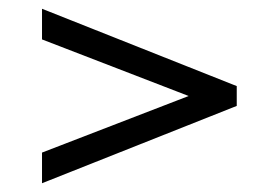

<svg xmlns="http://www.w3.org/2000/svg" viewBox="-20 -568 633 436"><path d="M75.4 -151.9V-221.5L433.8 -359.8V-340.2L75.4 -478.5V-548.1L517.6 -372.5V-327.5Z"/></svg>

Font: Pathway Extreme 8pt Thin
Style: Regular
Weight: 100
Designer: Eduardo Rodriguez Tunni
Foundry: Eduardo Rodriguez Tunni
Version: Version 1.000